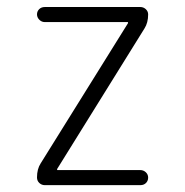

<svg xmlns="http://www.w3.org/2000/svg" viewBox="-20 -540 540 560"><path d="M98.6 -63.5 353.5 -472.7V-473.6Q353.5 -475.6 352.5 -475.6H110.4Q101.6 -475.6 94.7 -482.4Q87.9 -489.3 87.9 -498Q87.9 -506.8 94.2 -513.2Q100.6 -519.5 110.4 -519.5H389.6Q398.4 -519.5 405.3 -513.2Q412.1 -506.8 412.1 -498Q412.1 -473.6 401.4 -457L146.5 -46.9V-45.9Q146.5 -43.9 147.5 -43.9H389.6Q398.4 -43.9 405.3 -37.6Q412.1 -31.2 412.1 -22Q412.1 -12.7 405.8 -6.3Q399.4 0 389.6 0H110.4Q101.6 0 94.7 -6.3Q87.9 -12.7 87.9 -22.5Q87.9 -46.9 98.6 -63.5Z"/></svg>

Font: Rounded Mgen+ 2m light
Style: Regular
Weight: 200
Designer: [Source Han Sans]
Ryoko NISHIZUKA  (kana & ideographs); Paul D. Hunt (Latin, Greek & Cyrillic); Wenlong ZHANG  (bopomofo
Version: Version 1.059.20150602